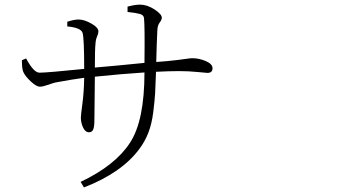

<svg xmlns="http://www.w3.org/2000/svg" viewBox="-20 -781 1540 843"><path d="M540 -728.5V-752Q573.2 -760.7 594.7 -760.7Q626 -760.7 658.2 -739.7Q690.4 -718.8 690.4 -703.1Q690.4 -694.3 681.2 -682.1Q671.9 -669.9 670.9 -649.4Q668 -592.8 666 -508.8Q719.7 -512.7 755.4 -517.1Q791 -521.5 803.2 -523.4Q815.4 -525.4 824.2 -525.4Q854.5 -525.4 883.8 -512.7Q913.1 -500 913.1 -481.4Q913.1 -460.9 890.6 -460.9Q886.7 -460.9 847.7 -464.8Q808.6 -468.8 766.6 -468.8Q722.7 -468.8 665 -465.8Q663.1 -404.3 661.1 -371.6Q659.2 -338.9 652.8 -288.1Q646.5 -237.3 631.3 -198.2Q616.2 -159.2 591.8 -127Q514.6 -22.5 348.6 42L334 17.6Q486.3 -54.7 550.8 -154.3Q614.3 -251 614.3 -462.9Q510.7 -456.1 396.5 -444.3Q394.5 -282.2 394.5 -254.9Q394.5 -224.6 389.2 -212.4Q383.8 -200.2 371.1 -200.2Q354.5 -200.2 344.7 -221.2Q335 -242.2 335 -264.6Q335 -275.4 341.8 -325.7Q348.6 -376 349.6 -439.5Q297.9 -432.6 223.6 -418.9Q214.8 -417 191.4 -408.7Q168 -400.4 155.3 -400.4Q139.6 -400.4 114.7 -423.8Q89.8 -447.3 82 -465.8Q76.2 -479.5 76.2 -516.6L94.7 -524.4Q127.9 -461.9 153.3 -461.9Q186.5 -461.9 349.6 -478.5Q349.6 -611.3 342.8 -635.7Q336.9 -659.2 275.4 -665V-685.5Q304.7 -695.3 325.2 -695.3Q349.6 -695.3 380.9 -677.7Q412.1 -660.2 412.1 -642.6Q412.1 -633.8 406.2 -620.6Q400.4 -607.4 399.4 -590.8Q396.5 -566.4 396.5 -484.4Q489.3 -492.2 614.3 -504.9Q616.2 -666 612.3 -701.2Q611.3 -714.8 594.2 -719.7Q577.1 -724.6 540 -728.5Z"/></svg>

Font: Bpmf Zihi Serif Light
Style: Light
Weight: 300
Foundry: But Ko
Version: Version 1.320